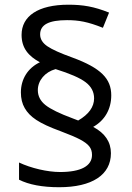

<svg xmlns="http://www.w3.org/2000/svg" viewBox="-20 -784 556 808"><path d="M413.1 -667C349.1 -692.4 311.5 -699.2 262.2 -699.2C186.5 -699.2 148.9 -680.7 148.9 -639.2C148.9 -619.6 159.2 -603 179.2 -589.4C199.2 -575.7 233.9 -560.1 284.2 -542C405.3 -497.6 448.2 -452.6 448.2 -382.8C448.2 -324.2 420.4 -276.9 372.1 -250C421.9 -223.6 446.8 -186.5 446.8 -139.2C446.8 -47.9 367.2 3.9 229 3.9C158.2 3.9 101.6 -6.8 60.1 -27.8V-100.1C110.8 -76.2 179.7 -60.1 232.9 -60.1C320.3 -60.1 367.2 -85.4 367.2 -131.8C367.2 -161.6 352.5 -177.7 317.4 -196.8C299.8 -206.1 272.5 -217.8 234.9 -231.9C142.6 -265.6 105.5 -292 84 -329.1C73.2 -347.7 67.9 -369.6 67.9 -395C67.9 -451.2 97.2 -498 147.9 -522C99.6 -547.9 70.8 -582 70.8 -637.2C70.8 -715.8 139.6 -764.2 268.1 -764.2C329.1 -764.2 376 -756.3 439 -731ZM309.1 -276.9C353.5 -302.7 376 -334 376 -370.1C376 -397 364.3 -419.9 340.3 -438C316.4 -456.1 273.9 -474.6 213.9 -493.2C169.4 -481 139.2 -445.3 139.2 -404.8C139.2 -379.9 149.9 -358.9 171.4 -341.8C192.9 -324.7 231 -306.2 285.2 -286.1Z"/></svg>

Font: OpenSansEmoji
Style: Regular
Weight: 400
Foundry: MorbZ
Version: Version 1.000;PS 001.000;hotconv 1.0.70;makeotf.lib2.5.58329